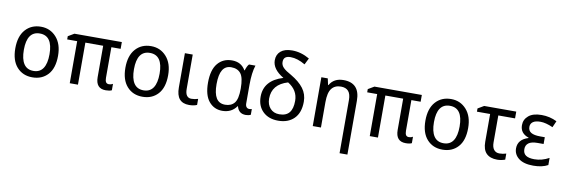

<svg xmlns="http://www.w3.org/2000/svg" viewBox="-65 -1300 6107 2073"><g transform="rotate(10 2988.5 -264.0)"><path d="M54.7 -269.5Q54.7 -402.3 119.1 -474.6Q183.6 -546.9 289.1 -546.9Q390.6 -546.9 457 -472.7Q523.4 -398.4 523.4 -269.5Q523.4 -132.8 459 -62.5Q394.5 7.8 289.1 7.8Q183.6 7.8 119.1 -64.5Q54.7 -136.7 54.7 -269.5ZM429.7 -269.5Q429.7 -371.1 394.5 -421.9Q359.4 -472.7 289.1 -472.7Q218.8 -472.7 183.6 -421.9Q148.4 -371.1 148.4 -269.5Q148.4 -168 183.6 -115.2Q218.8 -62.5 289.1 -62.5Q359.4 -62.5 394.5 -115.2Q429.7 -168 429.7 -269.5Z M1160.2 -74.2V-3.9Q1136.7 7.8 1093.8 7.8Q1039.1 7.8 1011.7 -23.4Q984.4 -54.7 984.4 -117.2V-460.9H789.1V0H699.2V-460.9H589.8V-496.1L656.2 -535.2H1175.8V-460.9H1074.2V-125Q1074.2 -93.8 1084 -78.1Q1093.8 -62.5 1117.2 -62.5Q1140.6 -62.5 1160.2 -74.2Z M1261.7 -269.5Q1261.7 -402.3 1326.2 -474.6Q1390.6 -546.9 1496.1 -546.9Q1597.7 -546.9 1664.1 -472.7Q1730.5 -398.4 1730.5 -269.5Q1730.5 -132.8 1666 -62.5Q1601.6 7.8 1496.1 7.8Q1390.6 7.8 1326.2 -64.5Q1261.7 -136.7 1261.7 -269.5ZM1636.7 -269.5Q1636.7 -371.1 1601.6 -421.9Q1566.4 -472.7 1496.1 -472.7Q1425.8 -472.7 1390.6 -421.9Q1355.5 -371.1 1355.5 -269.5Q1355.5 -168 1390.6 -115.2Q1425.8 -62.5 1496.1 -62.5Q1566.4 -62.5 1601.6 -115.2Q1636.7 -168 1636.7 -269.5Z M1953.1 -535.2V-160.2Q1953.1 -109.4 1970.7 -85.9Q1988.3 -62.5 2019.5 -62.5Q2058.6 -62.5 2093.8 -74.2V-7.8Q2058.6 7.8 2007.8 7.8Q1937.5 7.8 1902.3 -33.2Q1867.2 -74.2 1867.2 -160.2V-535.2Z M2531.2 -464.8H2535.2Q2550.8 -515.6 2570.3 -535.2H2640.6Q2613.3 -453.1 2613.3 -320.3V-117.2Q2613.3 -89.8 2625 -76.2Q2636.7 -62.5 2656.2 -62.5Q2668 -62.5 2683.6 -66.4V-3.9Q2660.2 7.8 2628.9 7.8Q2550.8 7.8 2531.2 -70.3H2527.3Q2472.7 7.8 2371.1 7.8Q2281.2 7.8 2224.6 -60.5Q2168 -128.9 2168 -265.6Q2168 -406.2 2226.6 -476.6Q2285.2 -546.9 2382.8 -546.9Q2484.4 -546.9 2531.2 -464.8ZM2527.3 -261.7V-265.6Q2527.3 -382.8 2492.2 -427.7Q2457 -472.7 2386.7 -472.7Q2324.2 -472.7 2293 -421.9Q2261.7 -371.1 2261.7 -265.6Q2261.7 -164.1 2293 -113.3Q2324.2 -62.5 2390.6 -62.5Q2457 -62.5 2492.2 -105.5Q2527.3 -148.4 2527.3 -261.7Z M2960.9 -457Q2835.9 -531.2 2835.9 -628.9Q2835.9 -691.4 2878.9 -728.5Q2921.9 -765.6 3003.9 -765.6Q3101.6 -765.6 3195.3 -710.9L3160.2 -640.6Q3074.2 -691.4 3000 -691.4Q2960.9 -691.4 2941.4 -675.8Q2921.9 -660.2 2921.9 -625Q2921.9 -589.8 2949.2 -562.5Q2976.6 -535.2 3035.2 -503.9Q3128.9 -449.2 3175.8 -386.7Q3222.7 -324.2 3222.7 -242.2Q3222.7 -121.1 3158.2 -56.6Q3093.8 7.8 2984.4 7.8Q2878.9 7.8 2816.4 -52.7Q2753.9 -113.3 2753.9 -214.8Q2753.9 -394.5 2960.9 -457ZM3019.5 -418Q2847.7 -367.2 2847.7 -210.9Q2847.7 -144.5 2884.8 -103.5Q2921.9 -62.5 2984.4 -62.5Q3058.6 -62.5 3093.8 -105.5Q3128.9 -148.4 3128.9 -234.4Q3128.9 -351.6 3019.5 -418Z M3699.2 238.3V-343.8Q3699.2 -410.2 3671.9 -441.4Q3644.5 -472.7 3589.8 -472.7Q3523.4 -472.7 3488.3 -427.7Q3453.1 -382.8 3453.1 -277.3V0H3363.3V-535.2H3433.6L3449.2 -464.8H3453.1Q3500 -546.9 3605.5 -546.9Q3695.3 -546.9 3740.2 -498Q3785.2 -449.2 3785.2 -351.6V238.3Z M4449.2 -74.2V-3.9Q4425.8 7.8 4382.8 7.8Q4328.1 7.8 4300.8 -23.4Q4273.4 -54.7 4273.4 -117.2V-460.9H4078.1V0H3988.3V-460.9H3878.9V-496.1L3945.3 -535.2H4464.8V-460.9H4363.3V-125Q4363.3 -93.8 4373 -78.1Q4382.8 -62.5 4406.2 -62.5Q4429.7 -62.5 4449.2 -74.2Z M4550.8 -269.5Q4550.8 -402.3 4615.2 -474.6Q4679.7 -546.9 4785.2 -546.9Q4886.7 -546.9 4953.1 -472.7Q5019.5 -398.4 5019.5 -269.5Q5019.5 -132.8 4955.1 -62.5Q4890.6 7.8 4785.2 7.8Q4679.7 7.8 4615.2 -64.5Q4550.8 -136.7 4550.8 -269.5ZM4925.8 -269.5Q4925.8 -371.1 4890.6 -421.9Q4855.5 -472.7 4785.2 -472.7Q4714.8 -472.7 4679.7 -421.9Q4644.5 -371.1 4644.5 -269.5Q4644.5 -168 4679.7 -115.2Q4714.8 -62.5 4785.2 -62.5Q4855.5 -62.5 4890.6 -115.2Q4925.8 -168 4925.8 -269.5Z M5500 -535.2V-460.9H5316.4V-164.1Q5316.4 -113.3 5337.9 -85.9Q5359.4 -58.6 5398.4 -58.6Q5437.5 -58.6 5472.7 -70.3V-3.9Q5429.7 11.7 5386.7 11.7Q5308.6 11.7 5267.6 -29.3Q5226.6 -70.3 5226.6 -156.2V-460.9H5082V-496.1L5148.4 -535.2Z M5851.6 -316.4V-242.2H5785.2Q5718.8 -242.2 5687.5 -218.8Q5656.2 -195.3 5656.2 -152.3Q5656.2 -105.5 5687.5 -84Q5718.8 -62.5 5781.2 -62.5Q5863.3 -62.5 5941.4 -105.5V-27.3Q5878.9 7.8 5781.2 7.8Q5675.8 7.8 5621.1 -35.2Q5566.4 -78.1 5566.4 -144.5Q5566.4 -242.2 5679.7 -277.3V-281.2Q5585.9 -312.5 5585.9 -402.3Q5585.9 -464.8 5634.8 -505.9Q5683.6 -546.9 5777.3 -546.9Q5867.2 -546.9 5945.3 -507.8L5914.1 -437.5Q5835.9 -472.7 5777.3 -472.7Q5722.7 -472.7 5695.3 -453.1Q5668 -433.6 5668 -398.4Q5668 -355.5 5701.2 -335.9Q5734.4 -316.4 5800.8 -316.4Z"/></g></svg>

Font: Droid Sans Fallback
Style: Regular
Weight: 400
Designer: Steve Matteson
Foundry: Ascender Corporation
Version: 3.00 (Khmer version)